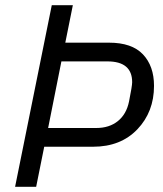

<svg xmlns="http://www.w3.org/2000/svg" viewBox="-20 -718 627 738"><path d="M119 0H38L179 -698H260L231 -554H399Q487 -554 529.5 -509Q572 -464 572 -388Q572 -288 508 -221Q444 -154 338 -154H150ZM216 -482 165 -226H350Q400 -226 433 -252.5Q466 -279 476 -328Q488 -388 488 -402Q488 -482 393 -482Z"/></svg>

Font: Aneliza
Style: Italic
Weight: 400
Italic angle: -11.31°
Designer: Mike Abbink, Paul van der Laan, Pieter van Rosmalen
Foundry: Bold Monday
Version: Version 3.0